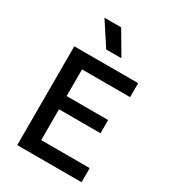

<svg xmlns="http://www.w3.org/2000/svg" viewBox="-222 -1061 1057 1178"><g transform="rotate(30 306.0 -472.0)"><path d="M91 0V-700H543.5V-601H203V-412H497V-318.5H203V-100H546.5V0ZM270.5 -781 163.5 -944.5H282L378 -781Z"/></g></svg>

Font: Geologica Roman
Style: Regular
Weight: 400
Designer: Sindre Bremnes, Frode Helland
Foundry: Monokrom Skriftforlag AS
Version: Version 1.010;gftools[0.9.28]